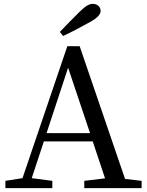

<svg xmlns="http://www.w3.org/2000/svg" viewBox="-20 -978 766 998"><path d="M308 -791C354 -812 401 -838 447 -863C487 -885 503 -903 503 -922C503 -944 484 -958 462 -958C443 -958 425 -947 394 -917C361 -884 326 -849 291 -812ZM222 -286 334 -626 448 -286ZM630 -48 394 -738H330L97 -52L8 -38V0H252V-38L145 -52L208 -243H462L526 -51L418 -38V0H716V-38Z"/></svg>

Font: Noto Serif CJK JP Medium
Style: Regular
Weight: 500
Designer: Ryoko NISHIZUKA 西塚涼子 (kana & ideographs); Frank Grießhammer (Latin, Greek & Cyrillic); Wenlong ZHANG 张文龙 (bopomofo); San
Foundry: Adobe Systems Incorporated
Version: Version 1.000;PS 1;hotconv 16.6.53;makeotf.lib2.5.65590